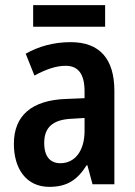

<svg xmlns="http://www.w3.org/2000/svg" viewBox="-20 -717 527 747"><path d="M389 -697H109V-613H389ZM255 -553C188 -553 129 -536 80 -508L114 -423C158 -447 198 -461 235 -461C284 -461 309 -430 309 -361V-335L236 -332C104 -327 34 -268 34 -157C34 -62 81 10 172 10C241 10 281 -17 317 -74H320L340 0H425V-363C425 -488 368 -553 255 -553ZM260 -255 309 -258V-208C309 -128 270 -82 215 -82C176 -82 152 -107 152 -161C152 -220 184 -252 260 -255Z"/></svg>

Font: Noto Sans Lao UI Cond SemBd
Style: Regular
Weight: 600
Width: 3
Designer: Monotype Design Team
Foundry: Monotype Imaging Inc.
Version: Version 2.000